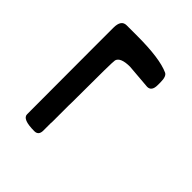

<svg xmlns="http://www.w3.org/2000/svg" viewBox="-28 -549 614 614"><g transform="rotate(-45 279.5 -242.0)"><path d="M508.3 -333V-284.7Q508.3 -183.1 488.3 -139.2Q482.9 -127.4 456.1 -127.4H443.4Q415.5 -127.4 415.5 -147.5L422.4 -231.4Q422.4 -273.9 402.8 -279.8Q394.5 -282.2 228 -282.2H214.4L194.3 -282.7H123L116.2 -283.2H82Q60.1 -283.2 60.1 -302.2Q60.1 -356.9 82 -356.9L378.9 -357.4H473.1Q508.3 -357.4 508.3 -333Z"/></g></svg>

Font: Averia Serif Libre
Style: Bold Italic
Weight: 700
Italic angle: -6.90001°
Version: Version 1.002